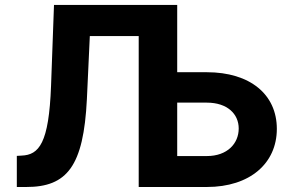

<svg xmlns="http://www.w3.org/2000/svg" viewBox="-20 -747 1166 767"><path d="M47.2 0H85.2C247.5 0 313.9 -82.4 327.1 -350.9L338.8 -603H534.1V0H806.1C978.7 0 1085.9 -94.8 1085.9 -232.2C1085.9 -370 978.7 -458.5 806.1 -458.5H687.9V-727.3H195.7L183.9 -403.8C175.4 -173.7 135.7 -128.2 66.1 -125.4L47.2 -124.3ZM687.9 -123.6V-337H806.1C888.5 -337 933.6 -291.5 933.6 -233.7C933.6 -174 888.5 -123.6 806.1 -123.6Z"/></svg>

Font: Magic Ui Pro
Style: Bold
Weight: 700
Designer: Stefan Endress, Andreas Faust
Version: Version 1.000;FEAKit 1.0